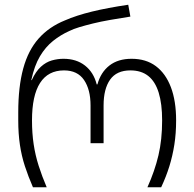

<svg xmlns="http://www.w3.org/2000/svg" viewBox="-20 -790 820 810"><path d="M119 0Q99 -46 85 -89Q71 -132 64 -179Q57 -226 57 -282V-316Q57 -424 78 -501Q99 -578 143 -627.5Q187 -677 254 -704Q302 -725 367.5 -741Q433 -757 521 -770L530 -720Q485 -713 445 -706Q405 -699 372.5 -691Q340 -683 315 -675.5Q290 -668 272 -659Q236 -643 204 -617.5Q172 -592 148.5 -552.5Q125 -513 112 -452H114Q131 -489 152.5 -508.5Q174 -528 198.5 -535Q223 -542 248 -542Q302 -542 338.5 -513.5Q375 -485 388 -434H391Q405 -485 441.5 -513.5Q478 -542 535 -542Q596 -542 637.5 -511Q679 -480 701 -422Q723 -364 723 -282Q723 -227 715.5 -179.5Q708 -132 694.5 -88.5Q681 -45 660 0H602Q633 -69 648.5 -135Q664 -201 664 -282Q664 -352 649.5 -399Q635 -446 605.5 -469.5Q576 -493 530 -493Q472 -493 444.5 -454Q417 -415 417 -345V-186H362V-345Q362 -412 334.5 -452.5Q307 -493 250 -493Q183 -493 149 -440Q115 -387 115 -282Q115 -228 122 -181.5Q129 -135 143 -91Q157 -47 177 0Z"/></svg>

Font: Noto Sans Georgian Light
Style: Regular
Weight: 300
Version: Version 2.002